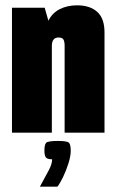

<svg xmlns="http://www.w3.org/2000/svg" viewBox="-20 -499 435 722"><path d="M25 -470H148L162 -421Q176 -450 204.5 -464.5Q233 -479 270 -479Q318 -479 345.5 -454.5Q373 -430 373 -377V0H223V-326Q223 -343 218.5 -350.5Q214 -358 200 -358Q175 -358 175 -326V0H25ZM130 203Q150 166 163 142Q176 118 176 100Q156 100 151.5 91.5Q147 83 147 68Q147 45 153.5 38Q160 31 198 31Q233 31 239.5 38Q246 45 246 68Q246 88 237.5 115Q229 142 217.5 166Q206 190 196 203Z"/></svg>

Font: Smooch Sans Black
Style: Regular
Weight: 900
Designer: Robert E. Leuschke
Foundry: Robert E. Leuschke
Version: Version 1.010; ttfautohint (v1.8.3)